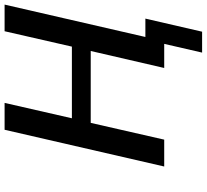

<svg xmlns="http://www.w3.org/2000/svg" viewBox="-52 -683 900 836"><g transform="rotate(-90 398.0 -265.0)"><path d="M91 0 251 -695H368L301 -402H613L680 -695H796L655 -82H735L678 165H587L625 0H520L594 -320H281L208 0Z"/></g></svg>

Font: Coval
Style: Medium Italic
Weight: 500
Foundry: Context Ltd
Version: Version 001.000